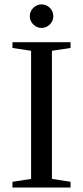

<svg xmlns="http://www.w3.org/2000/svg" viewBox="-20 -845 373 865"><path d="M213.9 -39.1 297.9 -25.9V0H36.1V-25.9L120.1 -39.1V-616.2L36.1 -628.9V-654.8H297.9V-628.9L213.9 -616.2ZM220.2 -772Q220.2 -750.5 204.6 -734.9Q189 -719.2 167 -719.2Q145.5 -719.2 129.9 -734.9Q114.3 -750.5 114.3 -772Q114.3 -793.9 129.9 -809.6Q145.5 -825.2 167 -825.2Q189 -825.2 204.6 -809.6Q220.2 -793.9 220.2 -772Z"/></svg>

Font: Liberation Serif
Style: Regular
Weight: 400
Designer: Steve Matteson
Foundry: Ascender Corporation
Version: Version 2.1.5